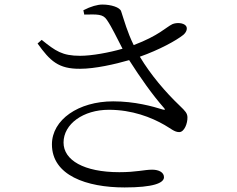

<svg xmlns="http://www.w3.org/2000/svg" viewBox="-20 -787 1040 843"><path d="M350 -723C407 -724 432 -726 449 -700C472 -667 493 -620 518 -573C459 -556 383 -542 332 -542C253 -542 224 -563 163 -612L145 -596C200 -519 237 -484 332 -485C397 -485 485 -505 547 -523C596 -446 649 -371 700 -313C707 -305 705 -304 695 -306C650 -320 572 -342 477 -342C324 -342 208 -261 208 -153C208 -17 360 36 527 36C652 36 700 17 700 -9C700 -30 678 -42 648 -42C613 -42 580 -31 504 -31C348 -31 259 -84 259 -161C259 -243 346 -305 458 -305C560 -305 644 -272 703 -238C731 -222 746 -207 767 -207C789 -207 804 -245 803 -273C802 -290 794 -299 770 -322C706 -383 642 -458 594 -538C679 -568 754 -609 785 -634C799 -646 805 -663 796 -674C785 -687 756 -689 737 -681C708 -667 678 -631 567 -589C539 -646 526 -695 512 -737C507 -755 467 -767 430 -767C408 -767 379 -759 346 -742Z"/></svg>

Font: Noto Serif CJK JP
Style: Regular
Weight: 400
Designer: Ryoko NISHIZUKA 西塚涼子 (kana & ideographs); Frank Grießhammer (Latin, Greek & Cyrillic); Wenlong ZHANG 张文龙 (bopomofo); San
Foundry: Adobe Systems Incorporated
Version: Version 1.000;PS 1;hotconv 16.6.53;makeotf.lib2.5.65590